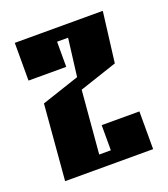

<svg xmlns="http://www.w3.org/2000/svg" viewBox="-91 -507 502 574"><g transform="rotate(-20 160.0 -220.0)"><path d="M20 -440H300L280 -280L160 -240L143 -40H180V-120H300V0H20L40 -240L160 -280L175 -400H140V-320H20Z"/></g></svg>

Font: SOV_poster
Style: Bold
Weight: 700
Version: Version 1.00